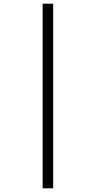

<svg xmlns="http://www.w3.org/2000/svg" viewBox="-20 -780 520 1040"><path d="M211 240H268V-760H211Z"/></svg>

Font: Noto Serif Myanmar Condensed Medium
Style: Regular
Weight: 500
Width: 3
Designer: Ben Mitchell and the Monotype Design Team
Foundry: Monotype Imaging Inc.
Version: Version 2.106